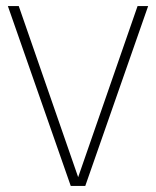

<svg xmlns="http://www.w3.org/2000/svg" viewBox="-20 -615 516 635"><path d="M214 0 6 -595H42L242 -19H235L435 -595H470L262 0Z"/></svg>

Font: Encode Sans SC Condensed Thin
Style: Regular
Weight: 100
Width: 3
Designer: Multiple Designers
Foundry: Impallari Type
Version: Version 3.002